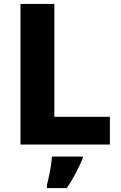

<svg xmlns="http://www.w3.org/2000/svg" viewBox="-20 -734 614 975"><path d="M84 0V-714H256V-141H538V0ZM400 71Q384 108 365 144.5Q346 181 319 221H218V207Q226 177 234 134Q242 91 244 61H400Z"/></svg>

Font: Noto Sans Thaana ExtraBold
Style: Regular
Weight: 800
Designer: David Williams
Foundry: Google Inc.
Version: Version 3.001; ttfautohint (v1.8.4.7-5d5b)